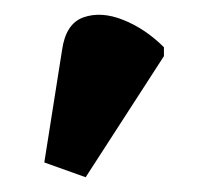

<svg xmlns="http://www.w3.org/2000/svg" viewBox="-20 -841 282 260"><path d="M96 -601 40 -621 64 -773Q69 -809 93 -817.5Q117 -826 147 -814Q177 -802 202 -777V-765Z"/></svg>

Font: Noto Serif ExtraCondensed ExtraBold
Style: Regular
Weight: 800
Width: 2
Designer: Monotype Design Team
Foundry: Monotype Imaging Inc.
Version: Version 2.013; ttfautohint (v1.8.4.7-5d5b)